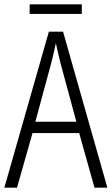

<svg xmlns="http://www.w3.org/2000/svg" viewBox="-20 -860 512 880"><path d="M355 -840H116V-796H355ZM413 0H472L269 -715H204L0 0H58L129 -250H343ZM258 -568 330 -302H142L214 -568C222 -600 230 -631 236 -662C242 -632 251 -598 258 -568Z"/></svg>

Font: Noto Sans Gujarati Condensed Light
Style: Regular
Weight: 300
Width: 3
Designer: Jelle Bosma - Monotype Design Team, Universal Thirst
Foundry: Monotype Imaging Inc.
Version: Version 2.106